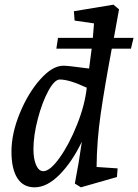

<svg xmlns="http://www.w3.org/2000/svg" viewBox="-20 -790 591 821"><path d="M29 -142Q29 -219 64.5 -305.5Q100 -392 152 -450.5Q204 -509 251 -509Q271 -509 336 -500L361 -497L372 -582H221L228 -628H377Q381 -670 382 -690L299 -702L296 -742L465 -770L489 -750L467 -628H551L540 -582H458Q427 -417 410.5 -302.5Q394 -188 393 -76L483 -70L480 -33L326 11L300 -5Q318 -97 330 -184Q288 -97 234.5 -43Q181 11 128 11Q79 11 54 -28.5Q29 -68 29 -142ZM165 -58Q194 -58 235 -115.5Q276 -173 309.5 -257Q343 -341 351 -415Q276 -450 236 -450Q213 -450 186.5 -401Q160 -352 141.5 -281Q123 -210 123 -152Q123 -110 134.5 -84Q146 -58 165 -58Z"/></svg>

Font: Andada Pro Medium
Style: Italic
Weight: 500
Italic angle: -7°
Designer: Carolina Giovagnoli
Foundry: Huerta Tipografica
Version: Version 3.005; ttfautohint (v1.8.4)